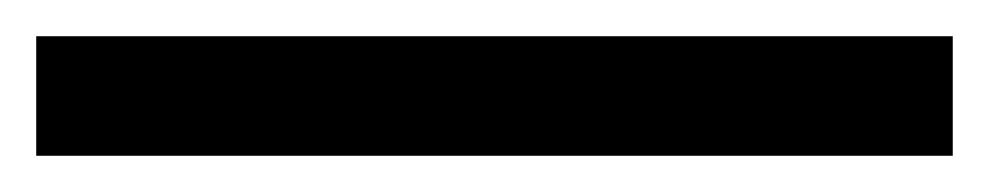

<svg xmlns="http://www.w3.org/2000/svg" viewBox="-23 -846 546 106"><path d="M503 -760H-3V-826H503Z"/></svg>

Font: Noto Sans IKEA
Style: Regular
Weight: 400
Designer: Monotype Design Team
Foundry: Monotype Imaging Inc.
Version: Version 2.001